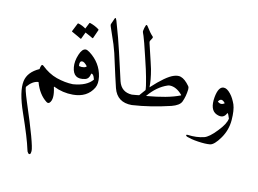

<svg xmlns="http://www.w3.org/2000/svg" viewBox="-121 -914 2255 1681"><g transform="rotate(10 1006.5 -73.5)"><path d="M225 -204Q255 -175 289 -153Q323 -131 360 -118Q398 -105 434 -98Q470 -91 506 -90Q539 -88 539 -45Q540 0 522 0Q431 0 351 -40Q347 -42 347 -37Q371 69 334 104Q322 115 306 103Q272 77 247 37Q222 -3 207 -57Q155 -55 107 2Q99 14 137 132Q197 314 225.5 418.5Q254 523 252 549Q250 573 243 577Q234 582 226 572Q217 562 214 543Q194 446 120 233Q57 52 77 -42Q95 -125 196 -170Q199 -189 205 -202Q212 -216 225 -204Z M565 -409Q578 -409 600 -393Q703 -315 720 -195Q728 -132 706 -95Q649 0 522 0Q509 0 499 -23Q494 -34 492.5 -46Q491 -58 491 -68Q492 -88 506 -90Q630 -99 681 -162Q673 -193 666 -201Q656 -211 652 -210Q649 -209 648 -206Q639 -162 605 -154Q499 -130 489 -239Q484 -291 509 -351Q533 -409 565 -409ZM551 -301Q529 -300 531 -262Q532 -256 533 -256Q554 -250 574 -253Q594 -256 599 -266Q570 -303 551 -301ZM556 -642Q557 -645 563 -644Q584 -637 603.5 -627Q623 -617 642 -603Q647 -599 644 -594L610 -518Q608 -515 600 -520Q597 -523 581 -531.5Q565 -540 537 -555L509 -496Q507 -491 499 -497Q495 -500 475.5 -511Q456 -522 422 -541Q417 -544 419 -547L456 -620Q457 -623 463 -622Q481 -617 497.5 -608.5Q514 -600 529 -589Z M767 -720Q770 -726 772 -726Q778 -727 785 -705Q830 -550 855 -440Q879 -336 893.5 -273Q908 -210 913 -188Q936 -96 1030 -90Q1057 -88 1057 -54Q1058 0 1046 0Q915 0 884 -122Q872 -173 860 -224.5Q848 -276 837 -328Q816 -432 795.5 -496.5Q775 -561 746 -643Q740 -658 744 -668Z M1046 -708Q1050 -714 1053 -713Q1057 -712 1062 -705Q1079 -677 1093.5 -657Q1108 -637 1118 -627Q1129 -618 1122 -607L1106 -582Q1101 -574 1105 -561Q1129 -461 1142 -406Q1155 -351 1157 -340Q1166 -290 1169.5 -250Q1173 -210 1172 -180Q1297 -296 1365 -316Q1401 -327 1426 -318Q1464 -305 1503 -250Q1511 -239 1509 -221Q1502 -158 1478 -107Q1460 -71 1390 -53Q1302 -32 1216 -18.5Q1130 -5 1046 0Q1036 0 1025 -22Q1013 -46 1013 -67Q1014 -88 1030 -90Q1051 -91 1067 -93Q1083 -95 1095 -96L1142 -150Q1142 -154 1141.5 -163.5Q1141 -173 1139 -188Q1137 -203 1133.5 -222.5Q1130 -242 1126 -265Q1122 -288 1112.5 -331Q1103 -374 1088 -435Q1054 -579 1042 -614Q1029 -649 1030 -654Q1033 -671 1037 -684Q1041 -697 1046 -708ZM1346 -226Q1336 -226 1326 -223Q1232 -192 1155 -100Q1250 -108 1324.5 -122Q1399 -136 1453 -157Q1460 -159 1455 -164Q1404 -224 1346 -226Z M1748 -194Q1766 -291 1813 -290Q1842 -290 1874 -250Q1890 -230 1901 -208Q1912 -186 1921 -161Q1937 -111 1930 -22Q1923 67 1871 141Q1818 216 1780 220Q1740 224 1673 214Q1639 209 1614.5 202.5Q1590 196 1574 190Q1561 185 1561 178Q1562 170 1573 172Q1654 183 1721 166Q1741 161 1768.5 141Q1796 121 1829 86Q1863 51 1881.5 22Q1900 -7 1904 -31Q1892 -73 1883 -77Q1856 -18 1792 -48Q1728 -78 1748 -194ZM1845 -157Q1809 -204 1783 -161Q1813 -133 1845 -157Z"/></g></svg>

Font: Amiri
Style: Italic
Weight: 400
Italic angle: 10°
Designer: Khaled Hosny
Version: Version 0.113